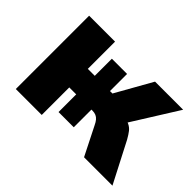

<svg xmlns="http://www.w3.org/2000/svg" viewBox="-99 -721 937 937"><g transform="rotate(45 369.5 -253.0)"><path d="M69 0V-506H248V-318H296V-436H401V-318H418L524 -506H718L554 -244L530 -281Q559 -276 576 -268Q593 -260 604 -246Q615 -232 628 -209L736 0H540L466 -147Q459 -162 451 -171.5Q443 -181 432.5 -185.5Q422 -190 408 -190H391L401 -205V-68H296V-190H248V0Z"/></g></svg>

Font: Nunito Sans 7pt SemiCondensed Black
Style: Regular
Weight: 900
Width: 4
Designer: Vernon Adams
Foundry: Vernon Adams
Version: Version 3.101;gftools[0.9.27]